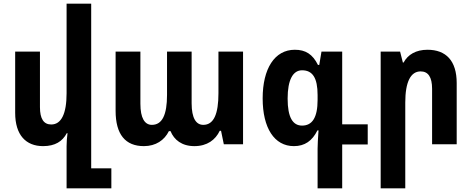

<svg xmlns="http://www.w3.org/2000/svg" viewBox="-20 -780 2551 1038"><path d="M473 130V-760H340V-276C340 -164 311 -107 257 -107C216 -107 196 -138 196 -201V-501H62V-170C62 -50 120 10 213 10C278 10 318 -16 341 -60H345C342 -37 340 -13 340 10V238H582V130Z M758 10C822 10 869 -22 893 -71H902C921 -24 963 10 1031 10C1100 10 1145 -24 1168 -73H1175L1190 0H1294V-501H1161V-276C1161 -164 1136 -105 1079 -105C1040 -105 1016 -141 1016 -222V-501H883V-267C883 -159 857 -105 801 -105C762 -105 739 -142 739 -219V-501H605V-181C605 -53 658 10 758 10Z M1697 238H1830V1H1968V-108H1830V-501H1718L1706 -429H1699C1670 -487 1632 -511 1574 -511C1464 -511 1400 -408 1400 -248C1400 -88 1463 10 1569 10C1627 10 1668 -18 1696 -75H1702C1699 -32 1697 3 1697 24ZM1613 -101C1563 -101 1535 -145 1535 -247C1535 -349 1564 -400 1613 -400C1670 -400 1697 -359 1697 -266V-240C1697 -144 1668 -101 1613 -101Z M2038 238H2171V-226C2171 -337 2200 -394 2254 -394C2295 -394 2316 -363 2316 -300V0H2449V-331C2449 -452 2391 -511 2291 -511C2229 -511 2185 -485 2162 -442H2158L2143 -501H2038Z"/></svg>

Font: Noto Sans Armenian Condensed
Style: Bold
Weight: 700
Width: 3
Designer: Monotype Design Team
Foundry: Monotype Imaging Inc.
Version: Version 2.008